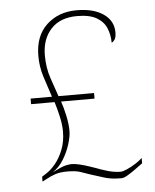

<svg xmlns="http://www.w3.org/2000/svg" viewBox="-53 -768 664 823"><g transform="rotate(-5 279.5 -356.0)"><path d="M437 11Q391 11 362.5 1.5Q334 -8 304 -17Q282 -25 262 -31.5Q242 -38 208 -38Q177 -38 157 -31.5Q137 -25 117 -14L98 -4V-25L118 -38Q137 -50 156.5 -73.5Q176 -97 190 -132Q204 -167 204 -211Q204 -240 196 -275.5Q188 -311 179 -339H78V-363H170Q154 -410 140.5 -453Q127 -496 127 -542Q127 -628 178 -675.5Q229 -723 307 -723Q380 -723 422.5 -693.5Q465 -664 465 -614Q465 -592 457.5 -582Q450 -572 445 -572Q445 -605 433 -634Q421 -663 391 -680.5Q361 -698 307 -698Q234 -698 194.5 -655Q155 -612 155 -542Q155 -488 170.5 -443Q186 -398 198 -363H351V-339H207Q216 -314 224 -277Q232 -240 232 -211Q232 -187 221.5 -153.5Q211 -120 192 -89Q173 -58 145 -40L149 -42Q187 -61 203 -64.5Q219 -68 229 -68Q243 -68 263.5 -63Q284 -58 303 -51.5Q322 -45 331 -42Q348 -35 378 -26Q408 -17 435 -17Q445 -17 463 -25Q481 -33 500 -45Q519 -57 530 -68V-45Q519 -37 500.5 -23.5Q482 -10 464.5 0.5Q447 11 437 11Z"/></g></svg>

Font: Noto Serif Myanmar Thin
Style: Regular
Weight: 100
Designer: Ben Mitchell and the Monotype Design Team
Foundry: Monotype Imaging Inc.
Version: Version 2.106; ttfautohint (v1.8.4.7-5d5b)